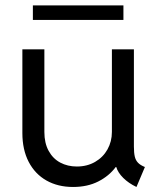

<svg xmlns="http://www.w3.org/2000/svg" viewBox="-20 -706 610 733"><path d="M65.4 -198.2V-517.6H149.4V-202.1Q149.4 -159.7 165.8 -129.9Q182.1 -100.1 210.2 -85.2Q238.3 -70.3 273.4 -70.3Q312.5 -70.3 343 -87.9Q373.5 -105.5 390.4 -135.7Q407.2 -166 407.2 -202.1V-517.6H491.2V-146.5Q491.2 -122.6 494.6 -108.2Q498 -93.8 507.1 -84.5Q516.1 -75.2 533.2 -68.4L501 7.8Q471.2 -6.3 450.7 -26.6Q430.2 -46.9 423.8 -68.4H421.9Q396.5 -34.2 355.2 -13.2Q314 7.8 258.8 7.8Q201.2 7.8 157.5 -16.8Q113.8 -41.5 89.6 -87.9Q65.4 -134.3 65.4 -198.2ZM105.5 -685.5H451.2V-629.9H105.5Z"/></svg>

Font: Reddit Sans Vanilla
Style: Regular
Weight: 400
Designer: Stephen Hutchings
Foundry: Reddit
Version: Version 1.013